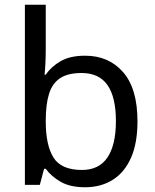

<svg xmlns="http://www.w3.org/2000/svg" viewBox="-20 -780 655 810"><path d="M173 -575Q173 -541 171.5 -511.5Q170 -482 168 -465H173Q196 -499 236 -522Q276 -545 339 -545Q439 -545 499.5 -475.5Q560 -406 560 -268Q560 -176 532.5 -114Q505 -52 455 -21Q405 10 339 10Q276 10 236 -13Q196 -36 173 -68H166L148 0H85V-760H173ZM324 -472Q267 -472 234 -450.5Q201 -429 187 -384.5Q173 -340 173 -271V-267Q173 -168 205.5 -115.5Q238 -63 326 -63Q398 -63 433.5 -116Q469 -169 469 -269Q469 -370 433.5 -421Q398 -472 324 -472Z"/></svg>

Font: lgurmukhi85
Style: Book
Weight: 400
Designer: Jelle Bosma - Monotype Design Team
Foundry: Monotype Imaging Inc.
Version: Version 2.003